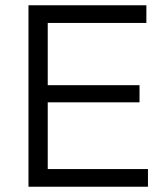

<svg xmlns="http://www.w3.org/2000/svg" viewBox="-20 -708 629 728"><path d="M88 0V-688H161V0ZM136 0V-67H541V0ZM136 -320V-385H509V-320ZM136 -621V-688H535V-621Z"/></svg>

Font: Outfit-Light
Style: Regular
Weight: 300
Designer: Rodrigo Fuenzalida
Foundry: fragTYPE
Version: Version 1.000